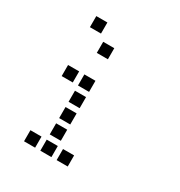

<svg xmlns="http://www.w3.org/2000/svg" viewBox="-179 -910 958 1020"><g transform="rotate(30 300.0 -400.0)"><path d="M117 -784Q116 -784 116 -784Q116 -784 116 -783V-717Q116 -716 116 -716Q116 -716 117 -716H183Q184 -716 184 -716Q184 -716 184 -717V-783Q184 -784 184 -784Q184 -784 183 -784ZM217 -684Q216 -684 216 -684Q216 -684 216 -683V-617Q216 -616 216 -616Q216 -616 217 -616H283Q284 -616 284 -616Q284 -616 284 -617V-683Q284 -684 284 -684Q284 -684 283 -684ZM117 -484Q116 -484 116 -484Q116 -484 116 -483V-417Q116 -416 116 -416Q116 -416 117 -416H183Q184 -416 184 -416Q184 -416 184 -417V-483Q184 -484 184 -484Q184 -484 183 -484ZM217 -484Q216 -484 216 -484Q216 -484 216 -483V-417Q216 -416 216 -416Q216 -416 217 -416H283Q284 -416 284 -416Q284 -416 284 -417V-483Q284 -484 284 -484Q284 -484 283 -484ZM217 -384Q216 -384 216 -384Q216 -384 216 -383V-317Q216 -316 216 -316Q216 -316 217 -316H283Q284 -316 284 -316Q284 -316 284 -317V-383Q284 -384 284 -384Q284 -384 283 -384ZM217 -284Q216 -284 216 -284Q216 -284 216 -283V-217Q216 -216 216 -216Q216 -216 217 -216H283Q284 -216 284 -216Q284 -216 284 -217V-283Q284 -284 284 -284Q284 -284 283 -284ZM217 -184Q216 -184 216 -184Q216 -184 216 -183V-117Q216 -116 216 -116Q216 -116 217 -116H283Q284 -116 284 -116Q284 -116 284 -117V-183Q284 -184 284 -184Q284 -184 283 -184ZM117 -84Q116 -84 116 -84Q116 -84 116 -83V-17Q116 -16 116 -16Q116 -16 117 -16H183Q184 -16 184 -16Q184 -16 184 -17V-83Q184 -84 184 -84Q184 -84 183 -84ZM217 -84Q216 -84 216 -84Q216 -84 216 -83V-17Q216 -16 216 -16Q216 -16 217 -16H283Q284 -16 284 -16Q284 -16 284 -17V-83Q284 -84 284 -84Q284 -84 283 -84ZM317 -84Q316 -84 316 -84Q316 -84 316 -83V-17Q316 -16 316 -16Q316 -16 317 -16H383Q384 -16 384 -16Q384 -16 384 -17V-83Q384 -84 384 -84Q384 -84 383 -84Z"/></g></svg>

Font: Doto SemiBold
Style: Regular
Weight: 600
Monospace: yes
Version: Version 1.000